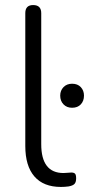

<svg xmlns="http://www.w3.org/2000/svg" viewBox="-20 -731 352 759"><path d="M221 8Q152 8 116 -33.5Q80 -75 80 -154V-679Q80 -711 111 -711Q143 -711 143 -679V-161Q143 -47 231 -47Q240 -47 247.5 -48Q255 -49 262 -49Q272 -49 276.5 -44.5Q281 -40 281 -26Q281 -11 274.5 -4Q268 3 251 6Q244 7 236 7.5Q228 8 221 8ZM265 -305Q244 -305 231 -318.5Q218 -332 218 -353Q218 -373 231 -386.5Q244 -400 265 -400Q287 -400 299.5 -386.5Q312 -373 312 -353Q312 -332 299.5 -318.5Q287 -305 265 -305Z"/></svg>

Font: Chiron GoRound TC L
Style: Regular
Weight: 300
Designer: Ryoko NISHIZUKA 西塚涼子 (kana, bopomofo & ideographs); Paul D. Hunt (Latin, Greek & Cyrillic); Sandoll Communications 산돌커뮤니
Foundry: Adobe
Version: Version 1.000;hotconv 1.1.1;makeotfexe 2.6.0